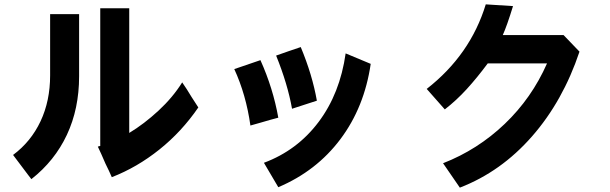

<svg xmlns="http://www.w3.org/2000/svg" viewBox="-20 -733 2800 881"><path d="M859 -288Q879 -256 890 -240Q814 -129 711.5 -47Q609 35 493 80Q481 52 464 18Q454 -6 445 -25.5Q436 -45 429 -60Q435 -63 440 -63V-695H573V-123Q641 -164 707 -225Q773 -286 816 -355Q837 -325 859 -288ZM110 71 40 -22Q122 -83 166 -176.5Q210 -270 210 -387V-668H343V-383Q343 -234 287 -114.5Q231 5 124 89Q120 83 110 71Z M1320 -234Q1300 -347 1247 -478Q1266 -484 1304 -498L1360 -517Q1413 -390 1434 -271ZM1191 14Q1344 -43 1442 -173.5Q1540 -304 1566 -488Q1598 -474 1681 -440Q1652 -241 1542 -94.5Q1432 52 1257 126ZM1175 -170 1129 -157Q1109 -299 1055 -416L1175 -457Q1233 -328 1257 -193Q1229 -186 1175 -170Z M2639 -496Q2563 -269 2421 -107Q2279 55 2090 128L2013 16Q2172 -46 2296 -164.5Q2420 -283 2490 -442H2218Q2169 -376 2121.5 -324Q2074 -272 2021 -231L1938 -325Q2138 -481 2209 -713L2334 -705Q2306 -614 2287 -572H2566Z"/></svg>

Font: BM Euljiro oraeorae
Style: Regular
Weight: 400
Designer: Bongjin Kim; Bomjun Kim; Myungsoo Han; Hyesun Chae; Mikyoung Jeong; Wujin Sim; Minjae Kang; Suwha Jang;
Foundry: Sandoll Inc.
Version: Version 1.000;hotconv 1.0.109;makeexe 2.5.65596